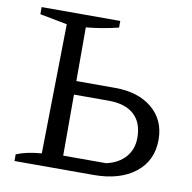

<svg xmlns="http://www.w3.org/2000/svg" viewBox="-75 -722 794 796"><g transform="rotate(10 322.5 -324.0)"><path d="M37 0V-28Q76 -45 143 -51L152 -596L37 -618V-648H368V-620Q299 -603 232 -597V-371H395Q493 -371 551.5 -322Q610 -273 610 -190Q610 -102 545 -51Q480 0 370 0ZM232 -57H413Q465 -69 493.5 -102Q522 -135 522 -183Q522 -247 485 -280.5Q448 -314 378 -314H232Z"/></g></svg>

Font: Piazzolla
Style: Regular
Weight: 400
Designer: Juan Pablo del Peral
Foundry: Huerta Tipografica
Version: Version 1.330